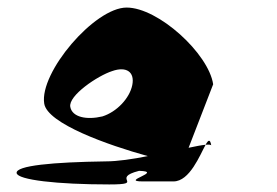

<svg xmlns="http://www.w3.org/2000/svg" viewBox="-20 -732 734 508"><path d="M24 -274C27 -256 131 -244 269 -244C367 -244 270 -260 348 -280C415 -278 295 -252 358 -252H439C482 -252 509 -322 524 -349C513 -348 498 -345 479 -341L544 -509C532 -590 399 -712 315 -712C230 -712 84 -540 97 -458C105 -405 266 -348 371 -319C331 -311 291 -305 259 -305C121 -303 21 -294 24 -274ZM166 -449C160 -479 239 -532 277 -544C314 -557 337 -542 330 -507C323 -472 289 -436 251 -424C209 -414 171 -422 166 -449ZM524 -349C533 -350 539 -349 539 -347C536 -365 531 -362 524 -349Z"/></svg>

Font: Ampere
Style: RevIta
Weight: 400
Version: Version 1